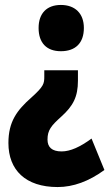

<svg xmlns="http://www.w3.org/2000/svg" viewBox="-20 -583 442 776"><path d="M319 -470C319 -529 283 -563 226 -563C169 -563 136 -529 136 -470C136 -410 168 -376 226 -376C286 -376 319 -410 319 -470ZM295 -257V-299H159V-274C159 -245 157 -234 107 -189C48 -137 14 -91 14 -5C14 104 83 173 213 173C276 173 339 150 402 104L350 -23C304 11 264 29 229 29C190 29 172 12 172 -19C172 -57 187 -75 227 -111C276 -155 295 -192 295 -257Z"/></svg>

Font: Noto Sans Georgian ExtraCondensed Black
Style: Regular
Weight: 900
Width: 2
Designer: Monotype Design Team, Akaki Razmadze
Foundry: Google LLC
Version: Version 2.005